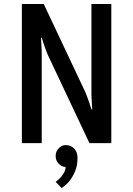

<svg xmlns="http://www.w3.org/2000/svg" viewBox="-20 -720 670 966"><path d="M90 0ZM220 -445Q215 -456 210 -470.5Q205 -485 200 -499Q195 -514 190 -530H186Q187 -514 188 -499Q189 -485 189.5 -470.5Q190 -456 190 -445V0H90V-700H200L410 -255Q415 -244 420 -229Q425 -214 430 -201Q435 -185 440 -170H444Q443 -185 442 -201Q441 -214 440.5 -229Q440 -244 440 -255V-700H540V0H430ZM260 65Q260 42 275.5 26Q291 10 310 10Q336 10 353 27.5Q370 45 370 74Q370 114 357.5 142.5Q345 171 330 190Q312 212 290 226L260 195Q274 185 285 173Q294 162 302 148.5Q310 135 310 120Q291 120 275.5 104Q260 88 260 65Z"/></svg>

Font: Scada
Style: Regular
Weight: 400
Designer: Jovanny Lemonad
Foundry: Jovanny Lemonad
Version: Version 3.005; ttfautohint (v0.91) -l 8 -r 50 -G 200 -x 0 -w